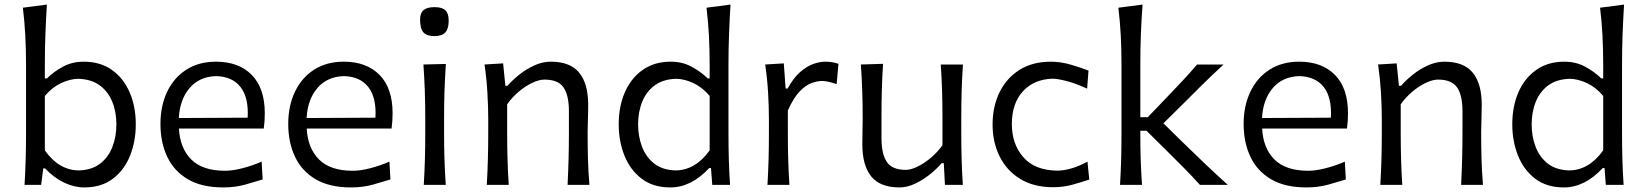

<svg xmlns="http://www.w3.org/2000/svg" viewBox="-20 -801 7125 832"><path d="M344.7 11.2Q301.8 11.2 257.6 -9.8Q213.4 -30.8 175.3 -71.3H167.5L158.2 0H86.4Q89.8 -58.1 91.3 -111.8Q92.8 -165.5 92.8 -230V-519.5Q92.8 -585.4 89.6 -647Q86.4 -708.5 79.1 -767.6L183.1 -781.2Q179.2 -717.8 176.8 -653.3Q174.3 -588.9 174.3 -519.5V-461.4H183.6Q211.9 -489.7 252.2 -511.7Q292.5 -533.7 342.8 -533.7Q414.6 -533.7 464.8 -498Q515.1 -462.4 541.7 -401.1Q568.4 -339.8 568.4 -262.2Q568.4 -189 543.7 -126.7Q519 -64.5 469.2 -26.6Q419.4 11.2 344.7 11.2ZM320.8 -62.5Q377.9 -64 414.1 -92Q450.2 -120.1 467.3 -165Q484.4 -210 484.4 -261.7Q484.4 -316.4 466.3 -360.6Q448.2 -404.8 411.6 -431.4Q375 -458 318.8 -459.5Q283.2 -459 244.4 -440.7Q205.6 -422.4 174.3 -385.3V-149.4Q234.4 -64 320.8 -62.5Z M947.3 11.2Q854.5 11.2 794.2 -24.2Q733.9 -59.6 704.6 -121.8Q675.3 -184.1 675.3 -263.7Q675.3 -342.3 704.3 -403.3Q733.4 -464.4 787.4 -499Q841.3 -533.7 916 -533.7Q1014.6 -533.7 1071 -476.3Q1127.4 -418.9 1127.4 -310.1Q1127.4 -274.4 1123 -244.1H755.4Q759.8 -159.2 808.6 -110.1Q857.4 -61 955.6 -61Q987.3 -61 1029.8 -71.8Q1072.3 -82.5 1113.8 -100.6L1118.2 -23.4Q1086.9 -13.7 1043 -1.2Q999 11.2 947.3 11.2ZM1053.2 -291Q1058.1 -377.4 1022.7 -423.3Q987.3 -469.2 917 -471.2Q844.2 -469.2 801.8 -419.7Q759.3 -370.1 754.9 -289.6Z M1501 11.2Q1408.2 11.2 1347.9 -24.2Q1287.6 -59.6 1258.3 -121.8Q1229 -184.1 1229 -263.7Q1229 -342.3 1258.1 -403.3Q1287.1 -464.4 1341.1 -499Q1395 -533.7 1469.7 -533.7Q1568.4 -533.7 1624.8 -476.3Q1681.2 -418.9 1681.2 -310.1Q1681.2 -274.4 1676.8 -244.1H1309.1Q1313.5 -159.2 1362.3 -110.1Q1411.1 -61 1509.3 -61Q1541 -61 1583.5 -71.8Q1626 -82.5 1667.5 -100.6L1671.9 -23.4Q1640.6 -13.7 1596.7 -1.2Q1552.7 11.2 1501 11.2ZM1606.9 -291Q1611.8 -377.4 1576.4 -423.3Q1541 -469.2 1470.7 -471.2Q1397.9 -469.2 1355.5 -419.7Q1313 -370.1 1308.6 -289.6Z M1816.4 0Q1819.8 -58.1 1821.3 -111.8Q1822.8 -165.5 1822.8 -230V-282.7Q1822.8 -352.5 1820.8 -408.2Q1818.8 -463.9 1814.9 -521.5L1912.1 -523.9Q1908.2 -465.3 1906.2 -409.2Q1904.3 -353 1904.3 -282.7V-230Q1904.3 -165.5 1906 -111.8Q1907.7 -58.1 1911.6 0ZM1861.8 -644.5Q1829.1 -644.5 1814.7 -660.9Q1800.3 -677.2 1800.3 -716.3Q1800.3 -744.1 1815.2 -757.1Q1830.1 -770 1863.3 -770Q1896 -770 1910.2 -756.1Q1924.3 -742.2 1924.3 -711.9Q1924.3 -676.3 1909.7 -660.4Q1895 -644.5 1861.8 -644.5Z M2089.4 0Q2092.8 -58.1 2094.2 -111.8Q2095.7 -165.5 2095.7 -230V-282.7Q2095.7 -340.3 2092 -400.9Q2088.4 -461.4 2079.6 -521.5L2160.2 -526.4L2169.9 -429.2H2179.2Q2199.2 -452.6 2229.2 -476.8Q2259.3 -501 2294.9 -517.3Q2330.6 -533.7 2366.7 -533.7Q2451.2 -533.7 2490 -485.8Q2528.8 -438 2528.8 -347.2Q2528.8 -313 2527.6 -283.2Q2526.4 -253.4 2526.4 -230Q2526.4 -165.5 2527.8 -111.8Q2529.3 -58.1 2534.2 0H2439.5Q2442.4 -58.1 2443.8 -111.3Q2445.3 -164.6 2445.3 -226.6V-319.8Q2445.3 -387.7 2422.1 -421.9Q2398.9 -456.1 2339.4 -456.1Q2315.9 -456.1 2286.1 -441.9Q2256.3 -427.7 2227.8 -403.6Q2199.2 -379.4 2177.7 -349.1V-226.6Q2177.7 -164.6 2179.2 -111.3Q2180.7 -58.1 2184.6 0Z M2884.8 11.2Q2810.1 11.2 2760.5 -26.6Q2710.9 -64.5 2686 -126.7Q2661.1 -189 2661.1 -262.2Q2661.1 -339.8 2687.7 -401.1Q2714.4 -462.4 2764.9 -498Q2815.4 -533.7 2886.7 -533.7Q2937 -533.7 2977.5 -511.7Q3018.1 -489.7 3046.4 -461.4H3055.2V-519.5Q3055.2 -585.4 3052 -647Q3048.8 -708.5 3041.5 -767.6L3145.5 -781.2Q3141.6 -717.8 3139.2 -653.3Q3136.7 -588.9 3136.7 -519.5V-230Q3136.7 -165.5 3138.2 -111.8Q3139.6 -58.1 3143.6 0H3066.4L3061 -72.8H3053.2Q2975.1 11.2 2884.8 11.2ZM2908.7 -62.5Q2994.1 -64 3055.2 -149.4V-385.3Q3023.9 -422.4 2985.1 -440.7Q2946.3 -459 2910.2 -459.5Q2854 -458 2817.6 -431.4Q2781.2 -404.8 2763.2 -360.6Q2745.1 -316.4 2745.1 -261.7Q2745.1 -210 2762.2 -165Q2779.3 -120.1 2815.2 -92Q2851.1 -64 2908.7 -62.5Z M3305.7 0Q3309.1 -58.1 3310.5 -111.8Q3312 -165.5 3312 -230V-282.7Q3312 -340.3 3308.3 -400.9Q3304.7 -461.4 3295.9 -521.5L3376.5 -526.4L3384.3 -417.5H3393.1Q3418.9 -464.4 3448 -489.5Q3477.1 -514.6 3505.1 -524.2Q3533.2 -533.7 3555.7 -533.7Q3586.9 -533.7 3613.3 -524.4L3605.5 -436.5Q3589.8 -441.9 3572.8 -446Q3555.7 -450.2 3542 -450.2Q3523.9 -450.2 3498.8 -441.9Q3473.6 -433.6 3446.5 -406.2Q3419.4 -378.9 3394 -322.3V-226.6Q3394 -164.6 3395.5 -111.3Q3397 -58.1 3400.9 0Z M3877.9 11.2Q3793.9 11.2 3755.4 -36.4Q3716.8 -84 3716.8 -175.3Q3716.8 -209 3717.5 -234.9Q3718.3 -260.7 3718.3 -285.2Q3718.3 -353 3716.3 -408.4Q3714.4 -463.9 3710.4 -521.5L3806.6 -524.4Q3802.7 -466.8 3801.3 -411.4Q3799.8 -356 3799.8 -293.9V-201.7Q3799.8 -133.8 3822.8 -99.4Q3845.7 -64.9 3905.3 -64.9Q3927.2 -64.9 3956.3 -79.1Q3985.4 -93.3 4014.2 -117.7Q4043 -142.1 4064 -171.9V-293.9Q4064 -356 4062.3 -409.9Q4060.5 -463.9 4056.6 -521.5H4152.8Q4148.9 -463.9 4147.2 -408.4Q4145.5 -353 4145.5 -285.2V-230Q4145.5 -165.5 4147 -111.8Q4148.4 -58.1 4152.3 0H4074.7L4069.8 -93.8H4060.1Q4040.5 -70.3 4010.5 -46.1Q3980.5 -22 3946 -5.4Q3911.6 11.2 3877.9 11.2Z M4543.9 10.3Q4460 10.3 4401.4 -25.4Q4342.8 -61 4312 -122.6Q4281.2 -184.1 4281.2 -261.2Q4281.2 -338.9 4311 -400.4Q4340.8 -461.9 4397.2 -497.8Q4453.6 -533.7 4534.2 -533.7Q4576.2 -533.7 4621.1 -520.5Q4666 -507.3 4696.8 -495.1L4690.9 -417Q4640.6 -439.9 4601.1 -450Q4561.5 -460 4542 -460Q4461.4 -458 4413.1 -405.8Q4364.7 -353.5 4364.7 -263.2Q4364.7 -177.2 4413.8 -120.4Q4462.9 -63.5 4560.1 -61.5Q4620.1 -61.5 4692.4 -100.6L4700.2 -22.9Q4671.4 -13.2 4630.4 -1.5Q4589.4 10.3 4543.9 10.3Z M4833.5 0Q4836.9 -58.1 4838.4 -111.8Q4839.8 -165.5 4839.8 -230V-519.5Q4839.8 -585.4 4836.7 -647Q4833.5 -708.5 4826.2 -767.6L4931.2 -781.2Q4926.3 -717.8 4923.8 -653.3Q4921.4 -588.9 4921.4 -519.5V-293H4953.6L5030.8 -373.5Q5066.4 -410.6 5101.1 -447.5Q5135.7 -484.4 5167.5 -521.5H5282.2Q5232.4 -475.6 5186 -429.9Q5139.6 -384.3 5094.7 -338.9L5021.5 -266.6L5106 -183.6Q5152.8 -137.7 5201.4 -91.6Q5250 -45.4 5300.3 0H5179.7Q5147 -36.1 5111.6 -72Q5076.2 -107.9 5040 -143.6L4948.2 -234.4H4921.4V-217.8Q4921.4 -158.7 4923.1 -107.2Q4924.8 -55.7 4928.7 0Z M5641.1 11.2Q5548.3 11.2 5488 -24.2Q5427.7 -59.6 5398.4 -121.8Q5369.1 -184.1 5369.1 -263.7Q5369.1 -342.3 5398.2 -403.3Q5427.2 -464.4 5481.2 -499Q5535.2 -533.7 5609.9 -533.7Q5708.5 -533.7 5764.9 -476.3Q5821.3 -418.9 5821.3 -310.1Q5821.3 -274.4 5816.9 -244.1H5449.2Q5453.6 -159.2 5502.4 -110.1Q5551.3 -61 5649.4 -61Q5681.2 -61 5723.6 -71.8Q5766.1 -82.5 5807.6 -100.6L5812 -23.4Q5780.8 -13.7 5736.8 -1.2Q5692.9 11.2 5641.1 11.2ZM5747.1 -291Q5752 -377.4 5716.6 -423.3Q5681.2 -469.2 5610.8 -471.2Q5538.1 -469.2 5495.6 -419.7Q5453.1 -370.1 5448.7 -289.6Z M5961.4 0Q5964.8 -58.1 5966.3 -111.8Q5967.8 -165.5 5967.8 -230V-282.7Q5967.8 -340.3 5964.1 -400.9Q5960.4 -461.4 5951.7 -521.5L6032.2 -526.4L6042 -429.2H6051.3Q6071.3 -452.6 6101.3 -476.8Q6131.3 -501 6167 -517.3Q6202.6 -533.7 6238.8 -533.7Q6323.2 -533.7 6362.1 -485.8Q6400.9 -438 6400.9 -347.2Q6400.9 -313 6399.7 -283.2Q6398.4 -253.4 6398.4 -230Q6398.4 -165.5 6399.9 -111.8Q6401.4 -58.1 6406.2 0H6311.5Q6314.5 -58.1 6315.9 -111.3Q6317.4 -164.6 6317.4 -226.6V-319.8Q6317.4 -387.7 6294.2 -421.9Q6271 -456.1 6211.4 -456.1Q6188 -456.1 6158.2 -441.9Q6128.4 -427.7 6099.9 -403.6Q6071.3 -379.4 6049.8 -349.1V-226.6Q6049.8 -164.6 6051.3 -111.3Q6052.7 -58.1 6056.6 0Z M6756.8 11.2Q6682.1 11.2 6632.6 -26.6Q6583 -64.5 6558.1 -126.7Q6533.2 -189 6533.2 -262.2Q6533.2 -339.8 6559.8 -401.1Q6586.4 -462.4 6637 -498Q6687.5 -533.7 6758.8 -533.7Q6809.1 -533.7 6849.6 -511.7Q6890.1 -489.7 6918.5 -461.4H6927.2V-519.5Q6927.2 -585.4 6924.1 -647Q6920.9 -708.5 6913.6 -767.6L7017.6 -781.2Q7013.7 -717.8 7011.2 -653.3Q7008.8 -588.9 7008.8 -519.5V-230Q7008.8 -165.5 7010.3 -111.8Q7011.7 -58.1 7015.6 0H6938.5L6933.1 -72.8H6925.3Q6847.2 11.2 6756.8 11.2ZM6780.8 -62.5Q6866.2 -64 6927.2 -149.4V-385.3Q6896 -422.4 6857.2 -440.7Q6818.4 -459 6782.2 -459.5Q6726.1 -458 6689.7 -431.4Q6653.3 -404.8 6635.3 -360.6Q6617.2 -316.4 6617.2 -261.7Q6617.2 -210 6634.3 -165Q6651.4 -120.1 6687.3 -92Q6723.1 -64 6780.8 -62.5Z"/></svg>

Font: Pinar DS3-Regular
Style: Regular
Weight: 400
Designer: Amin Abedi
Version: Version 2.000